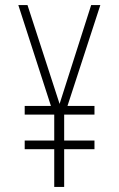

<svg xmlns="http://www.w3.org/2000/svg" viewBox="-20 -734 467 754"><path d="M193 0H232V-148H351V-182H232V-284H351V-318H245L374 -714H338L214 -326L88 -714H52L180 -318H77V-284H193V-182H77V-148H193Z"/></svg>

Font: Kathrein 37 Thin Condensed
Style: Regular
Weight: 250
Width: 3
Designer: Lazydogs Typefoundry, based on Open Sans by Ascender Corporation
Foundry: Lazydogs Typefoundry
Version: Version 1.003;PS 001.003;hotconv 1.0.88;makeotf.lib2.5.64775